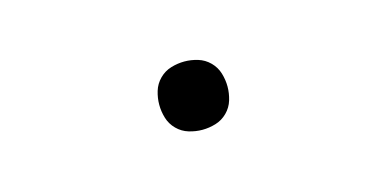

<svg xmlns="http://www.w3.org/2000/svg" viewBox="-29 -478 558 277"><g transform="rotate(-15 250.0 -340.0)"><path d="M250 -289Q240 -289 230 -292Q220 -295 212.5 -302.5Q205 -310 202 -320Q199 -330 199 -340Q199 -350 202 -360Q205 -370 212.5 -377.5Q220 -385 230 -388Q240 -391 250 -391Q260 -391 270 -388Q280 -385 287.5 -377.5Q295 -370 298 -360Q301 -350 301 -340Q301 -330 298 -320Q295 -310 287.5 -302.5Q280 -295 270 -292Q260 -289 250 -289Z"/></g></svg>

Font: Iosevka Aile Extralight
Style: Regular
Weight: 200
Designer: Belleve Invis
Foundry: Belleve Invis
Version: Version 31.1.0; ttfautohint (v1.8.4)